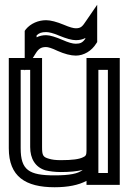

<svg xmlns="http://www.w3.org/2000/svg" viewBox="-20 -753 540 808"><path d="M394 -119V-184V-459H434V-25H394V-59V-119ZM84 -459V-456L86 -459H107V-134C107 -86 128 -49 172 -36C189 -32 211 -29 236 -29C273 -29 305 -32 328 -38C309 -22 272 -15 210 -15C102 -15 67 -37 67 -129V-459H84ZM299 -634C289 -634 274 -638 248 -649C219 -661 193 -668 174 -668C141 -668 109 -654 89 -630L84 -623V-614V-541V-509H42H17V-484V-129C17 -10 87 35 210 35C265 35 311 26 344 8V25H369H459H484V0V-484V-509H459H369H344V-484V-119C344 -101 341 -96 329 -91C313 -83 284 -79 236 -79C214 -79 199 -81 186 -85C161 -92 157 -99 157 -134V-484V-509H132H118L130 -528C143 -549 154 -555 174 -555C182 -555 197 -551 222 -539C251 -526 278 -519 299 -519C333 -519 366 -539 385 -570L389 -576V-583V-652V-733L343 -666C327 -642 321 -634 299 -634ZM299 -584C315 -584 328 -587 339 -593V-590C328 -574 318 -569 299 -569C285 -569 268 -574 243 -585C215 -597 190 -605 174 -605C160 -605 146 -602 134 -596V-604C144 -614 155 -618 174 -618C186 -618 203 -614 229 -603C258 -591 282 -584 299 -584Z"/></svg>

Font: Gamestation DisplayOutline
Style: Regular
Weight: 400
Designer: Jonas Hecksher
Foundry: Jonas Hecksher, Playtypeª, e-types AS
Version: Version 1.003